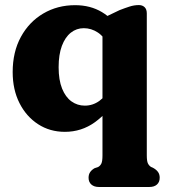

<svg xmlns="http://www.w3.org/2000/svg" viewBox="-20 -512 672 765"><path d="M373.9 233Q355.1 233 344 223.2Q332.9 213.4 332.9 196.2Q332.9 183 339.1 173.9Q345.3 164.8 356.7 158.2L371.3 153.2Q379.6 148.5 384 139.3Q388.3 130.1 388.3 107.2V-439L456.3 -471.6Q477.7 -479.9 496.1 -485.8Q514.5 -491.8 533.5 -491.8Q547.5 -491.8 556.2 -483.4Q564.9 -475 564.9 -458.8V107.2Q564.9 130.1 569.4 139.2Q574 148.3 581.9 153.2L592.5 158.2Q603.9 165 610.1 174Q616.3 183 616.3 196.2Q616.3 213.4 605.4 223.2Q594.6 233 575.3 233ZM451.8 -129.4Q411.1 -63.2 357.9 -24.9Q304.7 13.3 238.5 13.3Q178.6 13.3 131.7 -17.2Q84.7 -47.7 57.6 -101.3Q30.5 -154.9 30.5 -224.8Q30.5 -305.1 63.3 -365.1Q96.1 -425.1 152.5 -458.2Q208.9 -491.4 279.3 -491.4Q340 -491.4 386.2 -463.7Q432.4 -436.1 463.5 -383.1L416.5 -324.4Q395.9 -365.3 369.8 -382.5Q343.7 -399.7 313.9 -399.7Q284.9 -399.7 262.2 -381.8Q239.5 -363.8 226.5 -329.1Q213.6 -294.3 213.6 -244.3Q213.6 -193.3 227.3 -159.2Q241 -125.2 264.6 -108.1Q288.3 -91.1 318 -91.1Q349.7 -91.1 375.9 -110Q402.2 -129 421.9 -167.2Z"/></svg>

Font: Fraunces SuperSoft Wonky
Style: Regular
Weight: 900
Version: Version 1.000;[b76b70a41]